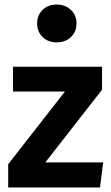

<svg xmlns="http://www.w3.org/2000/svg" viewBox="-20 -823 489 843"><path d="M167 -779.5Q191 -803 229 -803Q267 -803 291.5 -779.5Q316 -756 316 -720Q316 -684 291.5 -660.5Q267 -637 229 -637Q191 -637 167 -660.5Q143 -684 143 -720Q143 -756 167 -779.5ZM428 -530V-429L179 -110H433L419 0H16V-102L265 -421H37V-530Z"/></svg>

Font: FiraGO SemiBold
Style: Regular
Weight: 600
Designer: bBox Type
Foundry: bBox Type GmbH
Version: Version 1.001;PS 001.001;hotconv 1.0.88;makeotf.lib2.5.64775